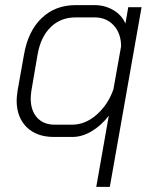

<svg xmlns="http://www.w3.org/2000/svg" viewBox="-20 -527 611 750"><path d="M405 -75Q375 -36 337.5 -14Q300 8 263 8H191Q123 8 84 -30.5Q45 -69 45 -135Q45 -147 49 -175L74 -315Q90 -406 143 -456.5Q196 -507 275 -507H350Q389 -507 422 -488Q455 -469 470 -435L481 -499H533L409 203H356ZM262 -40Q313 -40 357.5 -79Q402 -118 423 -178L453 -346Q453 -396 424.5 -427.5Q396 -459 350 -459H275Q217 -459 178 -421Q139 -383 127 -315L103 -175Q100 -157 100 -142Q100 -95 125 -67.5Q150 -40 193 -40Z"/></svg>

Font: Bai Jamjuree Light
Style: Italic
Weight: 300
Italic angle: -10°
Version: Version 1.000; ttfautohint (v1.6)